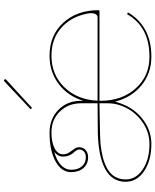

<svg xmlns="http://www.w3.org/2000/svg" viewBox="75 -873 800 990"><g transform="rotate(-90 475.0 -378.0)"><path d="M406.7 -620.1 550.3 -755.4Q554.7 -759.8 559.1 -755.4Q563.5 -751 560.1 -747.1L413.6 -612.8ZM187 -498.5Q142.1 -485.8 118.4 -463.1Q94.7 -440.4 94.7 -411.6Q94.7 -376 112.3 -355.7Q129.9 -335.4 159.2 -335.4Q178.2 -335.4 188.7 -345.2Q199.2 -355 199.2 -370.6Q199.2 -377 193.6 -385.3Q188 -393.6 180.9 -401.1Q173.8 -408.7 168.2 -422.6Q162.6 -436.5 162.6 -453.1Q162.6 -479.5 187 -498.5ZM285.6 -522.5Q356.9 -522.5 403.6 -476.8Q450.2 -431.2 450.2 -360.4V-348.1Q474.1 -427.7 536.6 -475.1Q599.1 -522.5 682.6 -522.5Q788.6 -522.5 853 -451.4Q917.5 -380.4 917.5 -270Q917.5 -265.1 912.6 -265.1H450.2V-259.8Q450.2 -149.9 513.9 -78.6Q577.6 -7.3 677.7 -7.3Q831.5 -7.3 897 -123L905.8 -118.2Q874.5 -62.5 817.6 -30Q760.7 2.4 677.7 2.4Q591.8 2.4 529.5 -48.8Q467.3 -100.1 446.3 -184.1Q436.5 -152.3 426.3 -130.9Q399.4 -72.8 345.9 -35.2Q292.5 2.4 227.5 2.4Q142.6 2.4 87.6 -34.9Q32.7 -72.3 32.7 -129.9Q32.7 -249.5 227.1 -270Q254.4 -272.9 286.1 -273.7Q317.9 -274.4 364.5 -274.4Q411.1 -274.4 437.5 -274.9V-360.4Q437 -426.3 394.8 -469.5Q352.5 -512.7 287.1 -512.7Q236.3 -512.7 205.3 -496.3Q174.3 -480 174.3 -453.1Q174.3 -436 183.3 -421.9Q192.4 -407.7 201.7 -395.5Q210.9 -383.3 210.9 -370.6Q210.9 -349.6 196.5 -336.7Q182.1 -323.7 159.2 -323.7Q124.5 -323.7 103.5 -347.7Q82.5 -371.6 82.5 -411.6Q82.5 -461.4 138.4 -491.9Q194.3 -522.5 285.6 -522.5ZM450.7 -274.9H879.4Q901.9 -274.9 901.9 -309.1Q901.9 -317.4 900.4 -324.2Q885.3 -409.7 827.6 -461.2Q770 -512.7 682.6 -512.7Q585 -512.7 520.3 -446.3Q455.6 -379.9 450.7 -274.9ZM437.5 -265.1Q410.6 -264.6 357.4 -263.7Q304.2 -262.7 272.9 -262Q241.7 -261.2 228 -259.8Q187.5 -255.4 156.2 -247.1Q125 -238.8 98.9 -223.9Q72.8 -209 58.8 -185.3Q44.9 -161.6 44.9 -129.9Q44.9 -76.7 96.4 -42Q147.9 -7.3 227.5 -7.3Q284.7 -7.3 333.7 -39.1Q382.8 -70.8 410.2 -120.4Q437.5 -169.9 437.5 -222.7V-259.8Z"/></g></svg>

Font: ZnikomitNo24
Style: Thin
Weight: 300
Designer: gluk
Foundry: gluk
Version: Version 0.55